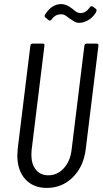

<svg xmlns="http://www.w3.org/2000/svg" viewBox="-20 -914 503 942"><path d="M65 -152Q65 -161 67 -185L129 -690Q131 -700 140 -700H190Q200 -700 198 -690L135 -177Q134 -169 134 -154Q134 -109 156 -81.5Q178 -54 217 -54Q261 -54 292.5 -88Q324 -122 331 -177L394 -690Q396 -700 405 -700H455Q459 -700 461.5 -697Q464 -694 463 -690L401 -185Q391 -98 338 -45Q285 8 210 8Q143 8 104 -35Q65 -78 65 -152ZM320 -824Q317 -826 309 -832.5Q301 -839 294 -841.5Q287 -844 280 -844Q266 -844 255 -838.5Q244 -833 233 -818Q225 -809 219 -815L203 -828Q196 -835 201 -842Q233 -894 281 -894Q306 -894 335 -871Q349 -859 356.5 -854.5Q364 -850 376 -850Q401 -850 421 -878Q423 -882 427 -883Q431 -884 435 -882L451 -870Q454 -867 454 -864Q454 -860 449 -850Q432 -825 410 -813.5Q388 -802 370 -802Q356 -802 346 -807.5Q336 -813 320 -824Z"/></svg>

Font: Barlow Condensed
Style: Italic
Weight: 400
Width: 3
Italic angle: -7°
Designer: Jeremy Tribby
Foundry: Tribby Type
Version: Version 1.408